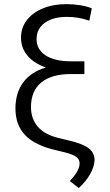

<svg xmlns="http://www.w3.org/2000/svg" viewBox="-20 -737 540 941"><path d="M307.6 -654.3Q262.2 -654.3 228.8 -641.1Q195.3 -627.9 177.2 -603.5Q159.2 -579.1 159.2 -545.9Q159.2 -494.1 203.9 -465.3Q248.5 -436.5 327.1 -436.5H393.6V-374H326.2Q233.4 -374 182.9 -333.3Q132.3 -292.5 131.8 -212.9Q131.8 -155.3 164.8 -116.7Q197.8 -78.1 263.7 -61.5L316.4 -48.8Q385.3 -32.7 414.3 -10.5Q443.4 11.7 443.4 47.9Q442.4 79.6 422.1 115.7Q401.9 151.9 366.2 184.6L322.3 150.4Q349.6 120.6 359.9 100.3Q370.1 80.1 370.1 64.5Q370.1 49.8 362.1 39.8Q354 29.8 335.9 22Q317.9 14.2 286.1 6.8L253.9 -1Q151.4 -24.4 103.5 -74.5Q55.7 -124.5 55.7 -205.1Q55.7 -282.2 94 -333.5Q132.3 -384.8 205.1 -406.2Q147.5 -425.8 115.2 -463.6Q83 -501.5 83 -552.7Q83 -600.6 111.3 -637.9Q139.6 -675.3 190.4 -696Q241.2 -716.8 305.7 -716.8Q339.8 -716.8 373 -711.4Q406.2 -706.1 429.7 -696.3L418 -635.7Q387.2 -646 361.3 -650.1Q335.4 -654.3 307.6 -654.3Z"/></svg>

Font: Pretendard Light
Style: Regular
Weight: 300
Designer: Base glyphs from Inter by Rasmus Andersson; Hangeul glyphs from Noto Sans CJK(Source Han Sans) by Jang Soo-young and Kan
Foundry: Kil Hyung-jin
Version: Version 1.309